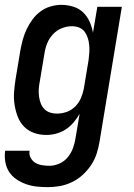

<svg xmlns="http://www.w3.org/2000/svg" viewBox="-32 -548 552 791"><path d="M165 223Q142 223 119 220.5Q96 218 75 210.5Q54 203 35.5 190.5Q17 178 5.5 160Q-6 142 -10 119.5Q-14 97 -11 74L-10 73H90Q87 89 94.5 102.5Q102 116 114 123Q126 130 141 132.5Q156 135 172 135Q192 135 212.5 126Q233 117 247 100Q261 83 268.5 62.5Q276 42 279 22L296 -79Q285 -60 270.5 -43Q256 -26 238 -14.5Q220 -3 199.5 2.5Q179 8 159 8Q132 8 108 -0.5Q84 -9 67 -26.5Q50 -44 41 -67.5Q32 -91 28 -116.5Q24 -142 26 -168.5Q28 -195 32 -221L52 -341Q56 -363 62 -385Q68 -407 78 -428Q88 -449 102 -468Q116 -487 135 -501Q154 -515 176.5 -521.5Q199 -528 221 -528Q246 -528 270 -520.5Q294 -513 310.5 -497Q327 -481 337 -459Q347 -437 351 -413L369 -520H470L378 36Q374 61 366 85.5Q358 110 343 132.5Q328 155 308 173Q288 191 264 202.5Q240 214 215 218.5Q190 223 165 223ZM202 -80Q222 -80 241.5 -86.5Q261 -93 276.5 -108Q292 -123 300.5 -142Q309 -161 313 -181L333 -301Q335 -316 336 -332Q337 -348 335.5 -363Q334 -378 329.5 -392Q325 -406 316.5 -417.5Q308 -429 294 -434.5Q280 -440 264 -440Q243 -440 222 -431.5Q201 -423 185.5 -406Q170 -389 162 -368.5Q154 -348 151 -327L131 -207Q128 -192 127.5 -177.5Q127 -163 129 -149Q131 -135 136 -122Q141 -109 150.5 -99Q160 -89 173.5 -84.5Q187 -80 202 -80Z"/></svg>

Font: Iosevka Semibold Oblique
Style: Regular
Weight: 600
Italic angle: -9°
Monospace: yes
Designer: Belleve Invis
Foundry: Belleve Invis
Version: Version 32.5.0; ttfautohint (v1.8.4)